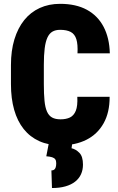

<svg xmlns="http://www.w3.org/2000/svg" viewBox="-20 -741 612 992"><path d="M379.4 -240.7H546.4Q546.9 -160.6 515.4 -104.2Q483.9 -47.9 426.8 -19Q369.6 9.8 293 9.8Q231 9.8 183.1 -11.7Q135.3 -33.2 102.5 -74.2Q69.8 -115.2 53.2 -173.6Q36.6 -231.9 36.6 -306.2V-405.3Q36.6 -479 54.4 -537.6Q72.3 -596.2 105.2 -637.2Q138.2 -678.2 185.3 -699.7Q232.4 -721.2 290.5 -721.2Q372.1 -721.2 428.5 -690.7Q484.9 -660.2 515.1 -602.8Q545.4 -545.4 547.4 -465.3H380.4Q382.8 -511.7 374.5 -538.3Q366.2 -564.9 345.5 -575.9Q324.7 -586.9 290.5 -586.9Q267.1 -586.9 251 -577.6Q234.9 -568.4 225.1 -547.1Q215.3 -525.9 210.9 -491.2Q206.5 -456.5 206.5 -406.2V-306.2Q206.5 -254.9 210 -220.2Q213.4 -185.5 222.9 -164.3Q232.4 -143.1 249.3 -133.8Q266.1 -124.5 293 -124.5Q321.3 -124.5 341.3 -134Q361.3 -143.6 371.6 -168.7Q381.8 -193.8 379.4 -240.7ZM232.9 -4.9H354L349.6 24.9Q371.6 29.8 390.1 48.6Q408.7 67.4 408.7 109.4Q408.7 136.7 398.7 158.9Q388.7 181.2 368.4 197.3Q348.1 213.4 318.1 221.9Q288.1 230.5 248.5 230.5L245.6 139.6Q254.4 139.6 259.8 135.7Q265.1 131.8 267.8 123.5Q270.5 115.2 270.5 102.1Q270.5 89.4 265.6 82.3Q260.7 75.2 249.5 71.5Q238.3 67.9 219.2 66.4Z"/></svg>

Font: Roboto Condensed Black
Style: Regular
Weight: 900
Designer: Christian Robertson
Foundry: Google
Version: Version 3.008; 2023